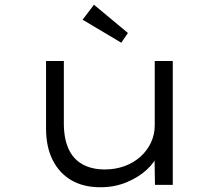

<svg xmlns="http://www.w3.org/2000/svg" viewBox="-20 -779 921 809"><path d="M403 10Q331 10 280 -20Q229 -50 201.5 -105.5Q174 -161 174 -237V-522H249V-259Q249 -196 268.5 -152.5Q288 -109 327 -87Q366 -65 422 -65Q466 -65 504.5 -79Q543 -93 571.5 -118.5Q600 -144 616 -178Q632 -212 632 -251V-522H708V0H633L631 -121L644 -128Q633 -96 598.5 -64Q564 -32 513.5 -11Q463 10 403 10ZM491 -599 328 -696 376 -759 519 -640Z"/></svg>

Font: Lexend Tera Light
Style: Regular
Weight: 300
Designer: Bonnie Shaver-Troup, Thomas Jockin
Foundry: Lexend
Version: Version 1.007